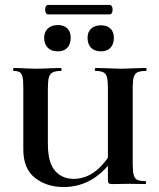

<svg xmlns="http://www.w3.org/2000/svg" viewBox="-20 -742 639 774"><path d="M365 -456Q362 -456 362 -462Q362 -468 365 -468L411 -467Q449 -465 469 -465Q487 -465 523 -467L568 -468Q571 -468 571 -462Q571 -456 568 -456Q545 -456 534 -450.5Q523 -445 519 -431Q515 -417 515 -387V-81Q515 -51 519 -36.5Q523 -22 533.5 -17Q544 -12 566 -12Q569 -12 569 -6Q569 0 566 0L501 -1L434 0Q422 0 418.5 -3Q415 -6 415 -19V-385Q415 -415 411.5 -429.5Q408 -444 397.5 -450Q387 -456 365 -456ZM237 12Q168 12 121 -25Q74 -62 74 -139V-387Q74 -417 71 -431Q68 -445 60 -450.5Q52 -456 35 -456Q33 -456 33 -462Q33 -468 35 -468L74 -467Q106 -465 126 -465Q150 -465 186 -467L226 -468Q228 -468 228 -462Q228 -456 226 -456Q203 -456 192 -450Q181 -444 177 -429.5Q173 -415 173 -385V-163Q173 -87 201.5 -54Q230 -21 277 -21Q370 -21 436 -140L453 -125Q408 -54 354.5 -21Q301 12 237 12ZM158 -590Q158 -613 173 -627Q188 -641 213 -641Q238 -641 251.5 -627.5Q265 -614 265 -590Q265 -564 251.5 -549.5Q238 -535 213 -535Q187 -535 172.5 -549.5Q158 -564 158 -590ZM333 -590Q333 -613 347.5 -626.5Q362 -640 387 -640Q412 -640 425.5 -626.5Q439 -613 439 -590Q439 -564 425.5 -549.5Q412 -535 387 -535Q361 -535 347 -549.5Q333 -564 333 -590ZM162 -703Q162 -711 165 -716.5Q168 -722 172 -722H423Q428 -722 431 -716.5Q434 -711 434 -703Q434 -696 431 -690Q428 -684 423 -684H172Q168 -684 165 -690Q162 -696 162 -703Z"/></svg>

Font: Cormorant Unicase
Style: Bold
Weight: 700
Designer: Christian Thalmann (Catharsis Fonts)
Foundry: Catharsis Fonts
Version: Version 4.000